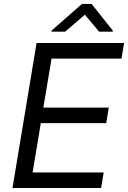

<svg xmlns="http://www.w3.org/2000/svg" viewBox="-20 -943 642 963"><path d="M42.6 0 163.4 -727.3H602.3L589.5 -649.1H238.6L197.4 -403.4H525.6L512.8 -325.3H184.7L143.5 -78.1H500L487.2 0ZM306.6 -784.1 405.8 -869.3 477 -784.1H545.2L545.7 -789.8L439.3 -923.3H391L238.9 -789.8L238.4 -784.1Z"/></svg>

Font: Inter UI
Style: Italic
Weight: 400
Italic angle: -9.39999°
Designer: Rasmus Andersson
Foundry: rsms
Version: 3.2;8d6f07862